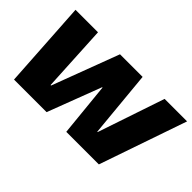

<svg xmlns="http://www.w3.org/2000/svg" viewBox="-79 -828 1117 1117"><g transform="rotate(45 479.5 -270.0)"><path d="M41 -540H226L248 -128H252L407 -540H593L632 -128H635L774 -540H959L773 0H505L472 -331H469L343 0H75Z"/></g></svg>

Font: Pathway Extreme SemiCondensed ExtraBold
Style: Italic
Weight: 800
Width: 4
Italic angle: -8°
Version: Version 1.001;gftools[0.9.26]